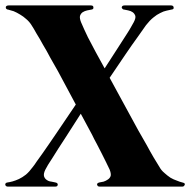

<svg xmlns="http://www.w3.org/2000/svg" viewBox="-44 -695 709 715"><path d="M500 -601.6Q496.1 -596.7 488.3 -585Q480.5 -574.2 469.7 -558.6Q460 -544.9 447.3 -527.3Q435.5 -509.8 423.8 -493.2Q396.5 -453.1 364.3 -405.3Q404.3 -331.1 440.4 -265.6Q455.1 -238.3 470.7 -210Q487.3 -180.7 502 -155.3Q515.6 -129.9 528.3 -108.4Q541 -86.9 549.8 -73.2Q556.6 -60.5 568.4 -50.8Q579.1 -41 590.8 -33.2Q602.5 -26.4 614.3 -22.5Q626 -17.6 634.8 -15.6Q639.6 -14.6 642.6 -12.7Q644.5 -10.7 644.5 -7.8Q644.5 -7.8 643.6 -6.8Q643.6 -4.9 640.6 -2Q638.7 0 633.8 0Q531.2 0 328.1 0Q323.2 0 320.3 -2Q318.4 -4.9 317.4 -6.8Q317.4 -9.8 319.3 -12.7Q322.3 -14.6 326.2 -15.6Q332 -16.6 341.8 -18.6Q350.6 -21.5 357.4 -26.4Q365.2 -31.2 368.2 -40Q370.1 -48.8 364.3 -63.5Q358.4 -76.2 350.6 -91.8Q342.8 -108.4 334 -125Q325.2 -141.6 316.4 -159.2Q306.6 -176.8 298.8 -193.4Q278.3 -231.4 256.8 -271.5Q224.6 -220.7 197.3 -178.7Q185.5 -161.1 173.8 -142.6Q162.1 -124 152.3 -108.4Q142.6 -92.8 134.8 -81.1Q127.9 -69.3 125 -63.5Q117.2 -47.9 120.1 -38.1Q123 -29.3 130.9 -24.4Q137.7 -19.5 147.5 -18.6Q156.2 -16.6 162.1 -15.6Q167 -14.6 168.9 -12.7Q171.9 -9.8 170.9 -6.8Q170.9 -4.9 168.9 -2Q166 0 161.1 0Q102.5 0 -13.7 0Q-18.6 0 -21.5 -2Q-24.4 -4.9 -24.4 -7.8Q-24.4 -7.8 -24.4 -8.8Q-24.4 -10.7 -22.5 -12.7Q-19.5 -15.6 -15.6 -15.6Q-7.8 -16.6 2.9 -19.5Q13.7 -22.5 26.4 -28.3Q39.1 -34.2 52.7 -44.9Q65.4 -55.7 78.1 -73.2Q84 -80.1 92.8 -93.8Q102.5 -107.4 115.2 -125Q127.9 -142.6 141.6 -163.1Q155.3 -183.6 168.9 -203.1Q201.2 -251 238.3 -305.7Q203.1 -371.1 171.9 -429.7Q158.2 -454.1 143.6 -479.5Q129.9 -505.9 116.2 -528.3Q103.5 -551.8 91.8 -570.3Q81.1 -589.8 73.2 -601.6Q65.4 -614.3 53.7 -624Q43 -633.8 31.2 -640.6Q18.6 -648.4 6.8 -653.3Q-4.9 -657.2 -13.7 -659.2Q-17.6 -659.2 -20.5 -662.1Q-22.5 -664.1 -22.5 -668Q-22.5 -670.9 -19.5 -672.9Q-16.6 -674.8 -11.7 -674.8Q89.8 -674.8 293.9 -674.8Q298.8 -674.8 301.8 -672.9Q303.7 -670.9 303.7 -668Q304.7 -665 302.7 -662.1Q299.8 -659.2 295.9 -659.2Q289.1 -658.2 280.3 -656.2Q271.5 -654.3 263.7 -649.4Q256.8 -644.5 253.9 -635.7Q252 -627 257.8 -612.3Q268.6 -586.9 283.2 -556.6Q298.8 -526.4 312.5 -501Q329.1 -469.7 345.7 -440.4Q371.1 -480.5 393.6 -514.6Q403.3 -530.3 413.1 -544.9Q422.9 -559.6 430.7 -572.3Q439.5 -585.9 445.3 -596.7Q451.2 -606.4 454.1 -612.3Q461.9 -627 460 -635.7Q457 -644.5 450.2 -649.4Q443.4 -654.3 433.6 -656.2Q424.8 -658.2 418.9 -659.2Q414.1 -659.2 412.1 -662.1Q409.2 -665 409.2 -668Q410.2 -670.9 412.1 -672.9Q415 -674.8 419.9 -674.8Q477.5 -674.8 592.8 -674.8Q597.7 -674.8 599.6 -672.9Q602.5 -670.9 602.5 -668Q603.5 -664.1 601.6 -662.1Q598.6 -659.2 593.8 -659.2Q586.9 -658.2 576.2 -655.3Q565.4 -653.3 552.7 -646.5Q540 -640.6 527.3 -629.9Q513.7 -619.1 500 -601.6Z"/></svg>

Font: Mermaid
Style: Bold
Weight: 400
Designer: Scott Simpson
Version: Version 1.001